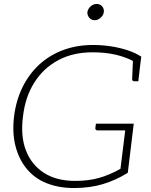

<svg xmlns="http://www.w3.org/2000/svg" viewBox="-20 -941 763 969"><path d="M353 8Q278 8 216.5 -16Q155 -40 114 -90Q75 -138 58 -204.5Q41 -271 51 -354Q61 -434 93.5 -500.5Q126 -567 179 -616Q232 -664 300.5 -689Q369 -714 449 -714Q496 -714 541 -707Q586 -700 625 -687Q664 -674 693 -655L689 -624L655 -631Q618 -652 565.5 -664.5Q513 -677 447 -677Q348 -677 273.5 -637Q199 -597 153 -524Q107 -451 96 -353Q83 -254 111 -181.5Q139 -109 202 -68.5Q265 -28 359 -28Q428 -28 481.5 -43.5Q535 -59 588 -89L612 -283H472Q467 -283 464 -286Q461 -289 461 -293L464 -317H655L625 -69Q566 -32 500 -12Q434 8 353 8ZM651 -637 689 -624 678 -531H657Q652 -531 649.5 -534Q647 -537 647 -542ZM458 -839Q441 -839 430.5 -851.5Q420 -864 421 -880Q424 -897 437.5 -909Q451 -921 468 -921Q485 -921 495.5 -909Q506 -897 504 -880Q502 -864 488 -851.5Q474 -839 458 -839Z"/></svg>

Font: Aleo ExtraLight
Style: Italic
Weight: 250
Italic angle: -7°
Designer: Alessio Laiso
Foundry: Alessio Laiso
Version: Version 2.001;gftools[0.9.29]